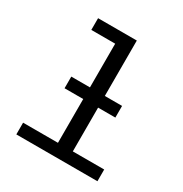

<svg xmlns="http://www.w3.org/2000/svg" viewBox="-168 -854 937 983"><g transform="rotate(30 300.0 -362.5)"><path d="M359.4 -397H461.4V-328.1H359.4V-69.3H544.9V0H65.4V-69.3H271.5V-328.1H161.1V-397H271.5V-655.3H130.4V-724.6H359.4Z"/></g></svg>

Font: Cousine
Style: Regular
Weight: 400
Monospace: yes
Designer: Steve Matteson
Foundry: Ascender Corporation
Version: Version 1.20